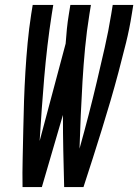

<svg xmlns="http://www.w3.org/2000/svg" viewBox="-20 -755 558 775"><path d="M317 0H239Q237 -73 235.5 -145.5Q234 -218 234 -291L149 0H71Q70 -58 71.5 -116Q73 -174 74 -232Q75 -290 77 -348Q79 -406 82.5 -464.5Q86 -523 91.5 -581.5Q97 -640 106 -698L112 -735H195L189 -698Q179 -634 171.5 -570Q164 -506 158.5 -442Q153 -378 148.5 -314Q144 -250 140 -186L245 -579Q247 -609 250 -638.5Q253 -668 258 -698L264 -735H347L341 -698Q330 -630 323.5 -562Q317 -494 313 -426Q309 -358 306 -290.5Q303 -223 301 -155Q320 -223 337.5 -290.5Q355 -358 371 -426Q387 -494 402.5 -562Q418 -630 429 -698L435 -735H518L512 -698Q503 -640 488.5 -581.5Q474 -523 458.5 -464.5Q443 -406 426 -348Q409 -290 391 -232Q373 -174 354.5 -116Q336 -58 317 0Z"/></svg>

Font: Iosevka Medium
Style: Italic
Weight: 500
Italic angle: -9°
Monospace: yes
Designer: Belleve Invis
Foundry: Belleve Invis
Version: Version 32.5.0; ttfautohint (v1.8.4)